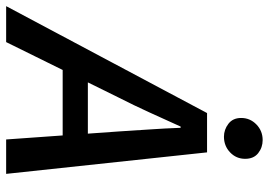

<svg xmlns="http://www.w3.org/2000/svg" viewBox="-201 -730 875 625"><g transform="rotate(90 236.5 -417.5)"><path d="M-56 0 292 -654H420L490 0H378L352 -365Q349 -415 345.5 -465Q342 -515 340 -568H336Q312 -515 289.5 -465.5Q267 -416 241 -365L61 0ZM108 -184 128 -266H421L402 -184ZM369 -709Q346 -709 327 -723.5Q308 -738 308 -765Q308 -794 329 -814.5Q350 -835 380 -835Q404 -835 422.5 -820.5Q441 -806 441 -778Q441 -749 420 -729Q399 -709 369 -709Z"/></g></svg>

Font: Source Sans 3 SemiBold
Style: Italic
Weight: 600
Italic angle: -11°
Designer: Paul D. Hunt
Foundry: Adobe
Version: Version 3.046;hotconv 1.0.118;makeotfexe 2.5.65603